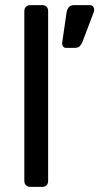

<svg xmlns="http://www.w3.org/2000/svg" viewBox="-20 -730 388 750"><path d="M98 0Q88 0 81.5 -6.5Q75 -13 75 -23V-687Q75 -697 81.5 -703.5Q88 -710 98 -710H145Q156 -710 162 -703.5Q168 -697 168 -687V-23Q168 -13 162 -6.5Q156 0 145 0ZM238 -543Q230 -543 226 -549Q222 -555 223 -564L240 -681Q242 -693 248.5 -701.5Q255 -710 269 -710H331Q339 -710 343.5 -704.5Q348 -699 348 -693Q348 -685 344 -677L302 -566Q298 -556 291.5 -549.5Q285 -543 272 -543Z"/></svg>

Font: Rubik Light
Style: Regular
Weight: 400
Version: Version 2.101